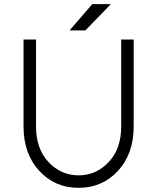

<svg xmlns="http://www.w3.org/2000/svg" viewBox="-20 -890 754 922"><path d="M314 -744H390L512 -870H423ZM93 -700V-283Q93 -151 169 -69Q244 12 357 12Q471 12 546 -69Q622 -151 622 -283V-700H562V-283Q562 -176 503 -113Q443 -48 357 -48Q272 -48 212 -113Q153 -176 153 -283V-700Z"/></svg>

Font: Unageo Variable
Style: Regular
Weight: 300
Designer: Richard Sepsi
Foundry: Richard Sepsi
Version: Version 2.200